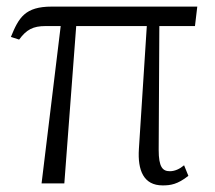

<svg xmlns="http://www.w3.org/2000/svg" viewBox="-20 -556 653 582"><path d="M106 0H175L211 -477H425L401 -104C397 -40 415 6 473 6C497 6 518 3 551 -23L538 -55C525 -44 510 -37 495 -37C473 -37 461 -49 461 -102L463 -477H571L578 -536H137C56 -536 37 -503 13 -444L38 -436C60 -466 80 -477 118 -477H164Z"/></svg>

Font: Noto Serif Light
Style: Regular
Weight: 300
Designer: Monotype Design Team
Foundry: Monotype Imaging Inc.
Version: Version 2.013